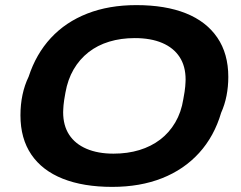

<svg xmlns="http://www.w3.org/2000/svg" viewBox="-20 -719 944 751"><path d="M419 12Q306 12 225.5 -20Q145 -52 102.5 -114.5Q60 -177 60 -268Q60 -310 68 -348Q76 -386 92 -419Q121 -508 179 -570.5Q237 -633 321.5 -666Q406 -699 513 -699Q627 -699 707 -667Q787 -635 830 -572Q873 -509 873 -418Q873 -380 866 -344.5Q859 -309 845 -278Q818 -186 759 -121Q700 -56 614 -22Q528 12 419 12ZM424 -118Q479 -118 525 -132Q571 -146 606.5 -173Q642 -200 665.5 -240Q689 -280 697 -331Q700 -348 702 -360Q704 -372 704.5 -380.5Q705 -389 705.5 -395.5Q706 -402 706 -408Q706 -460 682.5 -496Q659 -532 614.5 -551Q570 -570 507 -570Q453 -570 407 -556Q361 -542 326 -514.5Q291 -487 268 -447.5Q245 -408 236 -357Q233 -340 231 -328Q229 -316 228.5 -307.5Q228 -299 227.5 -292.5Q227 -286 227 -280Q227 -228 250.5 -192Q274 -156 318.5 -137Q363 -118 424 -118Z"/></svg>

Font: Archivo SemiExpanded
Style: Bold Italic
Weight: 700
Width: 6
Italic angle: -10°
Designer: Hector Gatti
Foundry: Omnibus-Type
Version: Version 2.001